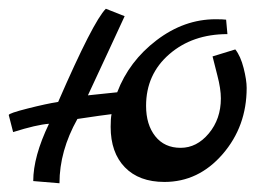

<svg xmlns="http://www.w3.org/2000/svg" viewBox="-22 -421 591 439"><path d="M516 -308Q528 -293 535 -265.5Q542 -238 542 -220Q542 -132 487 -68.5Q432 -5 354 -5Q296 -5 263.5 -38.5Q231 -72 231 -131Q231 -150 233 -160Q215 -158 155 -149Q114 -76 114 -2L54 -7Q54 -63 90 -138Q62 -136 8 -119L-2 -158Q-2 -162 41.5 -173Q85 -184 111 -188Q191 -372 220 -401L263 -384Q253 -362 229 -310.5Q205 -259 179 -203L246 -210Q273 -281 336 -329Q399 -377 471 -377Q488 -377 495 -376L498 -343Q418 -343 365 -297Q312 -251 312 -179Q312 -136 333 -109.5Q354 -83 391 -83Q428 -83 455.5 -116Q483 -149 483 -196Q483 -218 475 -248.5Q467 -279 464 -292Z"/></svg>

Font: Marck Script
Style: Regular
Weight: 400
Designer: Denis Masharov, Marck Fogel
Foundry: Denis Masharov
Version: Version 1.002